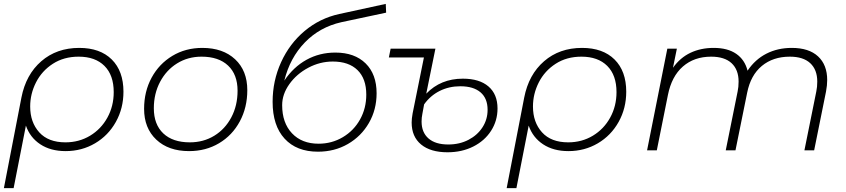

<svg xmlns="http://www.w3.org/2000/svg" viewBox="-26 -772 4343 986"><path d="M608 -301Q608 -216 569 -146Q530 -76 462 -36Q394 4 311 4Q234 4 181 -31Q128 -66 107 -127L44 194H-6L84 -271Q107 -389 186 -457.5Q265 -526 381 -526Q488 -526 548 -466.5Q608 -407 608 -301ZM558 -299Q558 -386 510.5 -433.5Q463 -481 378 -481Q302 -481 245.5 -444.5Q189 -408 159 -349Q129 -290 129 -225Q129 -144 175.5 -92.5Q222 -41 310 -41Q380 -41 436.5 -75Q493 -109 525.5 -168Q558 -227 558 -299Z M714 -213Q714 -302 752.5 -373Q791 -444 859 -485Q927 -526 1013 -526Q1119 -526 1181.5 -467.5Q1244 -409 1244 -309Q1244 -220 1205.5 -148.5Q1167 -77 1099 -36.5Q1031 4 945 4Q839 4 776.5 -55Q714 -114 714 -213ZM1194 -306Q1194 -389 1145.5 -435Q1097 -481 1009 -481Q939 -481 883.5 -446.5Q828 -412 796 -351.5Q764 -291 764 -216Q764 -133 812.5 -87Q861 -41 949 -41Q1019 -41 1074.5 -75Q1130 -109 1162 -169.5Q1194 -230 1194 -306Z M1908 -293Q1908 -209 1868.5 -140.5Q1829 -72 1760.5 -32.5Q1692 7 1607 7Q1497 7 1435.5 -60Q1374 -127 1374 -249Q1374 -357 1417.5 -452.5Q1461 -548 1538.5 -613Q1616 -678 1716 -700L1955 -752L1957 -707L1727 -658Q1616 -633 1539.5 -554Q1463 -475 1434 -358Q1481 -428 1548 -465Q1615 -502 1696 -502Q1795 -502 1851.5 -446.5Q1908 -391 1908 -293ZM1855 -286Q1855 -368 1810 -412Q1765 -456 1683 -456Q1617 -456 1557 -424Q1497 -392 1460 -340Q1423 -288 1423 -232Q1423 -141 1473.5 -87.5Q1524 -34 1610 -34Q1678 -34 1734.5 -67.5Q1791 -101 1823 -158.5Q1855 -216 1855 -286Z M2529 -215Q2529 -152 2496 -100.5Q2463 -49 2404.5 -19.5Q2346 10 2272 10Q2185 10 2136.5 -30Q2088 -70 2088 -143Q2088 -162 2093 -190L2151 -477H1971L1980 -522H2210L2163 -291Q2237 -368 2351 -368Q2436 -368 2482.5 -328Q2529 -288 2529 -215ZM2478 -208Q2478 -267 2441.5 -298Q2405 -329 2338 -329Q2280 -329 2232 -305Q2184 -281 2152 -236L2143 -187Q2139 -168 2139 -148Q2139 -92 2174.5 -61Q2210 -30 2276 -30Q2334 -30 2380 -54Q2426 -78 2452 -118.5Q2478 -159 2478 -208Z M3190 -301Q3190 -216 3151 -146Q3112 -76 3044 -36Q2976 4 2893 4Q2816 4 2763 -31Q2710 -66 2689 -127L2626 194H2576L2666 -271Q2689 -389 2768 -457.5Q2847 -526 2963 -526Q3070 -526 3130 -466.5Q3190 -407 3190 -301ZM3140 -299Q3140 -386 3092.5 -433.5Q3045 -481 2960 -481Q2884 -481 2827.5 -444.5Q2771 -408 2741 -349Q2711 -290 2711 -225Q2711 -144 2757.5 -92.5Q2804 -41 2892 -41Q2962 -41 3018.5 -75Q3075 -109 3107.5 -168Q3140 -227 3140 -299Z M4222 -361Q4222 -334 4216 -302L4155 0H4105L4166 -302Q4171 -325 4171 -353Q4171 -414 4135 -447.5Q4099 -481 4030 -481Q3944 -481 3886.5 -433.5Q3829 -386 3811 -296L3751 0H3701L3762 -302Q3767 -325 3767 -353Q3767 -414 3731 -447.5Q3695 -481 3626 -481Q3539 -481 3481 -430.5Q3423 -380 3404 -284L3347 0H3297L3401 -522H3450L3430 -424Q3467 -476 3520 -501Q3573 -526 3639 -526Q3711 -526 3755 -495.5Q3799 -465 3813 -409Q3852 -467 3910 -496.5Q3968 -526 4040 -526Q4128 -526 4175 -482.5Q4222 -439 4222 -361Z"/></svg>

Font: Montserrat Alternates Light
Style: Italic
Weight: 300
Italic angle: -11.3°
Designer: Julieta Ulanovsky
Foundry: Julieta Ulanovsky
Version: Version 7.200